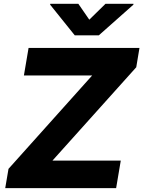

<svg xmlns="http://www.w3.org/2000/svg" viewBox="-20 -976 743 996"><path d="M386.4 -956.3H240.8L240.1 -951.7L367.9 -792.6H492.5L671.9 -951.7L672.6 -956.3H527.3L443.2 -873.9ZM7.1 0H582.4L606.5 -142.8H252.1L686.8 -627.1L703.5 -727.3H128.2L104 -584.5H458.1L24.1 -100.1Z"/></svg>

Font: TID UI Extra Bold
Style: Italic
Weight: 800
Italic angle: -9.39999°
Designer: The TID Project Authors
Foundry: Bakken & Bæck
Version: Version 1.001;hotconv 1.0.109;makeotfexe 2.5.65596